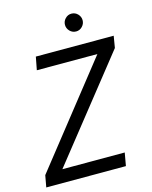

<svg xmlns="http://www.w3.org/2000/svg" viewBox="-128 -958 822 1041"><g transform="rotate(-15 283.0 -437.5)"><path d="M0 0 12 -66 455 -627H115L129 -700H566L555 -634L110 -73H460L447 0ZM376 -775Q355 -775 340.5 -790Q326 -805 326 -825Q326 -845 340.5 -860Q355 -875 375 -875Q396 -875 410.5 -860Q425 -845 425 -825Q425 -805 410.5 -790Q396 -775 376 -775Z"/></g></svg>

Font: DM Sans 24pt
Style: Italic
Weight: 400
Italic angle: -10°
Designer: Colophon Foundry, Jonny Pinhorn
Foundry: Colophon Foundry
Version: Version 4.004;gftools[0.9.30]